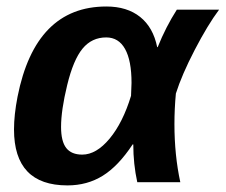

<svg xmlns="http://www.w3.org/2000/svg" viewBox="-20 -558 691 588"><path d="M386.2 -115.7Q342.3 -49.3 294.7 -19.8Q247.1 9.8 186.5 9.8Q22.9 9.8 22.9 -161.6Q22.9 -206.1 33.7 -261.7Q88.4 -538.1 305.7 -538.1Q369.1 -538.1 409.2 -506.1Q449.2 -474.1 461.4 -413.6H462.9Q487.8 -475.6 521.5 -528.3H650.9Q616.2 -481.9 576.4 -405.3Q536.6 -328.6 518.6 -271.5Q514.2 -224.1 514.2 -178.2Q514.2 -83 532.2 0H400.4Q388.2 -55.7 388.2 -115.7ZM167 -169.4Q167 -125 182.9 -104.7Q198.7 -84.5 231.9 -84.5Q274.9 -84.5 315.7 -133.5Q356.4 -182.6 381.3 -264.6L382.8 -304.2Q382.8 -372.6 363 -408Q343.3 -443.4 305.2 -443.4Q261.2 -443.4 232.9 -409.2Q204.6 -375 185.8 -297.6Q167 -220.2 167 -169.4Z"/></svg>

Font: Liberation Mono
Style: Bold Italic
Weight: 700
Italic angle: -12°
Monospace: yes
Designer: Steve Matteson
Foundry: Ascender Corporation
Version: Version 2.1.5